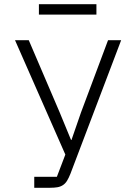

<svg xmlns="http://www.w3.org/2000/svg" viewBox="-20 -888 640 908"><path d="M142 -52H249L289 -157L51 -698H116L262 -357L316 -226H318L363 -356L491 -698H553L313 -66Q305 -46 297 -33Q289 -20 277.5 -12.5Q266 -5 251.5 -2.5Q237 0 218 0H142ZM164 -868H436V-819H164Z"/></svg>

Font: IBM Plex Mono Light
Style: Regular
Weight: 300
Monospace: yes
Designer: Mike Abbink, Paul van der Laan, Pieter van Rosmalen
Foundry: Bold Monday
Version: Version 2.3